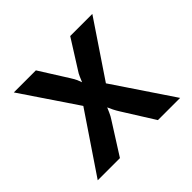

<svg xmlns="http://www.w3.org/2000/svg" viewBox="-135 -710 869 869"><g transform="rotate(-45 299.5 -275.0)"><path d="M35.6 0 227.5 -284.2 48.3 -549.8H189.5L274.4 -415Q282.2 -402.8 289.6 -388.2Q296.4 -373 299.3 -363.8Q302.7 -372.6 309.6 -388.2Q315.9 -403.3 324.2 -415L409.2 -549.8H550.8L372.1 -284.2L563 0H420.9L326.2 -150.9Q318.4 -163.1 310.5 -178.7Q303.2 -194.3 299.3 -203.1Q295.4 -194.3 288.6 -178.7Q281.7 -163.1 273.4 -150.9L177.7 0Z"/></g></svg>

Font: UDEV Gothic 35
Style: Bold
Weight: 700
Version: v2.1.0; ttfautohint (v1.8.4.7-5d5b-dirty) -l 6 -r 45 -G 200 